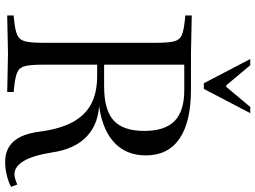

<svg xmlns="http://www.w3.org/2000/svg" viewBox="-143 -837 991 745"><g transform="rotate(90 352.5 -464.5)"><path d="M609 11Q558 11 529 -21.5Q500 -54 491 -121Q481 -200 454.5 -249.5Q428 -299 384 -322.5Q340 -346 274 -346H225V-373H315Q407 -373 447.5 -410Q488 -447 488 -529Q488 -609 449.5 -646.5Q411 -684 330 -684H231V-133Q231 -88 236.5 -66Q242 -44 260.5 -36Q279 -28 317 -24L337 -22V3L188 0L40 3V-22L60 -24Q99 -28 117 -36.5Q135 -45 140.5 -67Q146 -89 146 -133V-577Q146 -622 140.5 -644Q135 -666 117 -674Q99 -682 60 -686L40 -688V-713L188 -710H328Q453 -710 518 -665.5Q583 -621 583 -535Q583 -456 529.5 -409Q476 -362 373 -351L374 -354Q457 -354 508 -307Q559 -260 572 -168Q583 -98 604.5 -61.5Q626 -25 657 -25Q670 -25 696 -36L705 -12Q687 -2 660.5 4.5Q634 11 609 11ZM303 -760 209 -940H233L311 -847H317L395 -940H419L325 -760Z"/></g></svg>

Font: Baskervville SC
Style: Regular
Weight: 400
Designer: Alexis Faudot, Rémi Forte, Morgane Pierson, Rafael Ribas, Tanguy Vanlaeys, Rosalie Wagner, Thomas Huot-Marchand
Foundry: ANRT
Version: Version 1.100